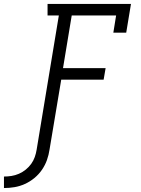

<svg xmlns="http://www.w3.org/2000/svg" viewBox="-94 -755 714 969"><path d="M-74 194V136Q-55 136 -36 133Q-17 130 1.5 122Q20 114 36 101Q52 88 63.5 72Q75 56 81.5 37.5Q88 19 91 0L203 -677H146V-735H567L543 -590H478L492 -677H268L224 -411H439L429 -353H215L156 0Q152 27 143 52.5Q134 78 118 101.5Q102 125 79.5 143.5Q57 162 31.5 173.5Q6 185 -20.5 189.5Q-47 194 -74 194Z"/></svg>

Font: Iosevka Slab Light Extended
Style: Italic
Weight: 300
Width: 7
Italic angle: -9°
Monospace: yes
Designer: Belleve Invis
Foundry: Belleve Invis
Version: Version 11.1.0; ttfautohint (v1.8.3)